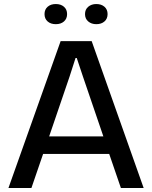

<svg xmlns="http://www.w3.org/2000/svg" viewBox="-20 -933 756 953"><path d="M22 0 281 -729H435L693 0H580L522 -169H194L136 0ZM458 -813Q434 -813 418 -826.5Q402 -840 402 -863Q402 -886 418 -899.5Q434 -913 458 -913Q483 -913 498.5 -899.5Q514 -886 514 -863Q514 -840 498.5 -826.5Q483 -813 458 -813ZM297.5 -826.5Q282 -813 257 -813Q232 -813 216.5 -826.5Q201 -840 201 -863Q201 -886 216.5 -899.5Q232 -913 257 -913Q282 -913 297.5 -899.5Q313 -886 313 -863Q313 -840 297.5 -826.5ZM224 -256H493L392 -552L361 -645H355L325 -552Z"/></svg>

Font: Mona Sans Medium
Style: Regular
Weight: 500
Designer: Deni Anggara
Foundry: GitHub
Version: Version 2.000;Glyphs 3.2.3 (3260)